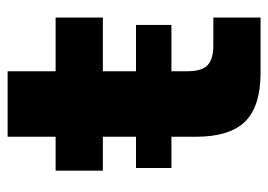

<svg xmlns="http://www.w3.org/2000/svg" viewBox="-120 -584 704 504"><g transform="rotate(-90 232.0 -332.0)"><path d="M293 0Q205 0 165 -40.5Q125 -81 125 -170V-414H36V-538H125V-664H297V-538H438V-414H297V-192Q297 -153 313.5 -138.5Q330 -124 364 -124H438V0ZM43 -234V-327H418.6V-234Z"/></g></svg>

Font: Geist ExtBd
Style: Regular
Weight: 400
Designer: Basement.studio, Andrés Briganti, Mateo Zaragoza
Foundry: Basement.studio, Vercel, Andrés Briganti, Guido Ferreyra, Mateo Zaragoza
Version: Version 1.401